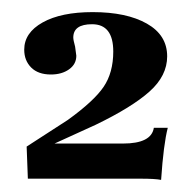

<svg xmlns="http://www.w3.org/2000/svg" viewBox="-20 -698 316 317"><path d="M246 -401Q236 -403 212 -403H26L24 -456L92 -500Q135 -531 151 -554.5Q167 -578 167 -613Q167 -658 132 -658Q101 -658 101 -636Q101 -632 104 -621Q106 -607 106 -606Q106 -592 94 -583.5Q82 -575 64 -575Q43 -575 31.5 -586.5Q20 -598 20 -616Q20 -644 50.5 -661Q81 -678 133 -678Q189 -678 222.5 -659Q256 -640 256 -605Q256 -573 227 -547Q198 -521 138 -492L70 -461H183Q230 -461 234 -487H257Q250 -460 246 -401Z"/></svg>

Font: UnnaMedium
Style: Regular
Weight: 500
Designer: Jorge de Buen Unna
Foundry: Omnibus-Type
Version: Version 2.008;hotconv 1.0.109;makeotfexe 2.5.65596